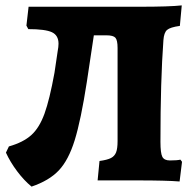

<svg xmlns="http://www.w3.org/2000/svg" viewBox="-20 -669 719 712"><path d="M655 -69 646 4Q597 0 490 0H342L349 -72Q378 -76 391.5 -83Q405 -90 410.5 -104Q416 -118 416 -146V-491Q416 -520 408 -529Q400 -538 375 -538H328L302 -365Q280 -223 257 -149Q234 -75 198 -37Q162 1 97 23Q69 0 43.5 -34Q18 -68 2 -103L13 -126Q66 -141 96 -168Q126 -195 145 -247.5Q164 -300 182 -399L194 -480Q197 -495 197 -507Q197 -538 172.5 -549.5Q148 -561 85 -561L78 -574L86 -644H499Q608 -644 654 -649L647 -573Q611 -568 599.5 -558Q588 -548 586 -520Q575 -371 575 -143Q575 -101 582 -87.5Q589 -74 610 -74Q637 -74 649 -77Z"/></svg>

Font: Alegreya SC ExtraBold
Style: Regular
Weight: 800
Designer: Juan Pablo del Peral
Foundry: Huerta Tipografica
Version: Version 2.007; ttfautohint (v1.6)